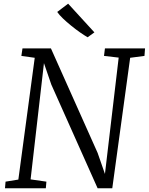

<svg xmlns="http://www.w3.org/2000/svg" viewBox="-20 -1000 790 1020"><path d="M6.5 0 9.5 -35 77.5 -46 164.5 -693 93.5 -703 99.5 -743H250.5L498.5 -188L537.5 -76L610.5 -694L532.5 -703L537.5 -743H750.5L747.5 -703L671.5 -693L576.5 0H498.5L252.5 -551L213.5 -664.5L142.5 -47L226.5 -35L223.5 0ZM445.5 -802Q428 -812 404.8 -828.2Q381.5 -844.5 357.8 -863.8Q334 -883 314.2 -902Q294.5 -921 284 -936.5L342 -980.5L481.5 -828Z"/></svg>

Font: Merriweather Light 18pt Light
Style: Italic
Weight: 300
Italic angle: -7.8°
Version: Version 2.101